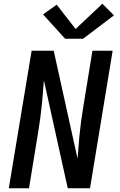

<svg xmlns="http://www.w3.org/2000/svg" viewBox="-20 -1006 640 1026"><path d="M27 0 149 -735H267L394 -160Q395 -162 395 -163Q395 -164 395 -165L404 -276Q408 -317 413.5 -358.5Q419 -400 426 -441L474 -735H582L461 0H342L215 -575Q215 -573 214.5 -572Q214 -571 214 -570L205 -459Q201 -418 195.5 -376.5Q190 -335 183 -294L135 0ZM424 -799H328L210 -929L283 -981L384 -851L527 -986L589 -924Z"/></svg>

Font: Iosevka SS04 SmBd Ex Obl
Style: Regular
Weight: 600
Width: 7
Italic angle: -9°
Monospace: yes
Designer: Belleve Invis
Foundry: Belleve Invis
Version: Version 19.0.0; ttfautohint (v1.8.4)